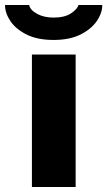

<svg xmlns="http://www.w3.org/2000/svg" viewBox="-63 -744 427 764"><path d="M150 -585Q86 -585 43 -606.5Q0 -628 -21.5 -660Q-43 -692 -43 -724H53Q57 -704 84.5 -689Q112 -674 150 -674Q195 -674 220.5 -691.5Q246 -709 249 -724H344Q344 -692 322 -660Q300 -628 257 -606.5Q214 -585 150 -585ZM64 0V-527H238V0Z"/></svg>

Font: Archivo SemiExpanded ExtraBold
Style: Regular
Weight: 800
Width: 6
Designer: Hector Gatti
Foundry: Omnibus-Type
Version: Version 2.001; ttfautohint (v1.8.3)